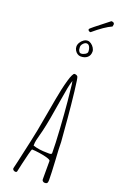

<svg xmlns="http://www.w3.org/2000/svg" viewBox="-213 -1221 817 1279"><g transform="rotate(20 195.5 -582.0)"><path d="M232.9 -1047.4Q306.6 -1110.4 357.9 -1133.3L360.8 -1148.4Q360.8 -1164.1 338.9 -1164.1Q335.4 -1160.6 301.8 -1134.8Q264.2 -1106 242.2 -1087.9Q214.8 -1065.9 214.8 -1062Q214.8 -1055.2 220 -1051.3Q225.1 -1047.4 232.9 -1047.4ZM226.1 -873Q254.9 -873 272.5 -887.9Q290 -902.8 290 -930.2Q290 -942.4 281.7 -956.1Q273.4 -969.7 260.5 -978.8Q247.6 -987.8 235.4 -987.8Q221.2 -987.8 207.8 -978.5Q194.3 -969.2 185.8 -954.8Q177.2 -940.4 177.2 -925.8Q177.2 -912.6 184.1 -900.4Q190.9 -888.2 202.1 -880.6Q213.4 -873 226.1 -873ZM235.4 -968.8Q249 -968.8 256.6 -954.1Q264.2 -939.5 264.2 -919.9Q264.2 -909.2 249.8 -900.6Q235.4 -892.1 222.2 -892.1Q212.9 -892.1 208 -899.9Q203.1 -906.7 201.7 -913.8Q200.2 -920.9 200.2 -931.2Q200.2 -944.3 211.7 -956.5Q223.1 -968.8 235.4 -968.8ZM288.6 0Q304.2 0 307.6 -8.3Q310.5 -14.6 310.5 -27.8V-32.2Q310.5 -71.3 305.2 -162.6Q299.3 -250 299.3 -293L285.6 -459Q277.8 -548.8 267.3 -640.1Q256.8 -731.4 251.5 -740.2Q244.1 -750 228.5 -750Q222.2 -750 214.4 -733.4Q206.1 -715.8 199.7 -692.9Q189.9 -659.2 181.6 -622.1Q170.4 -571.3 145.5 -428.2Q122.6 -294.9 107.4 -230L92.8 -164.1L72.3 -71.8L60.5 -22V-20.5Q60.1 -20 60.1 -19Q60.1 -12.2 66.4 -7.3Q72.8 -2.4 80.6 -2.4Q89.4 -2.4 91.3 -9.8Q94.2 -24.9 104 -67.4Q113.8 -109.9 122.1 -142.6Q131.8 -180.2 134.8 -180.2Q153.3 -180.2 186.3 -175.5Q219.2 -170.9 244.4 -163.3Q269.5 -155.8 269.5 -147.9V-17.1Q269.5 -9.8 275.4 -4.9Q281.2 0 288.6 0ZM149.9 -290Q156.7 -313 158.7 -324.2Q176.8 -400.9 199.7 -547.9Q210 -613.3 216.6 -646Q223.1 -678.7 231 -701.2Q231 -696.3 232.9 -689L234.9 -678.2Q243.2 -605 247.1 -562Q254.9 -480 261.7 -372.6Q268.6 -265.1 268.6 -203.1Q268.6 -193.4 249 -193.4Q245.1 -193.4 242.2 -193.8H236.3Q177.7 -193.8 135.3 -208V-213.9Q135.3 -229 138.9 -246.8Q142.6 -264.6 149.9 -290Z"/></g></svg>

Font: Amatica SC
Style: Regular
Weight: 400
Designer: Vernon Adams, Ben Nathan
Foundry: newtypography
Version: Version 2.001